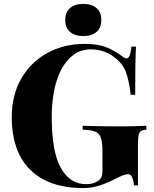

<svg xmlns="http://www.w3.org/2000/svg" viewBox="-20 -946 785 980"><path d="M414 -722Q483 -722 527 -703Q571 -684 606 -657Q617 -648 626 -648Q645 -648 651 -708H674Q672 -669 671 -612Q670 -555 670 -462H647Q640 -528 624 -574.5Q608 -621 563 -654Q540 -673 508.5 -683.5Q477 -694 446 -694Q390 -694 351.5 -663.5Q313 -633 289 -583.5Q265 -534 254.5 -473.5Q244 -413 244 -352Q244 -172 290.5 -89Q337 -6 420 -6Q440 -6 455 -10.5Q470 -15 480 -22Q493 -31 498 -43Q503 -55 503 -73V-172Q503 -219 495 -242.5Q487 -266 465.5 -274.5Q444 -283 402 -284V-304Q424 -303 455 -302.5Q486 -302 520 -301.5Q554 -301 583 -301Q628 -301 665.5 -302Q703 -303 727 -304V-284Q709 -283 699.5 -277Q690 -271 687 -253Q684 -235 684 -198V0H664Q663 -17 656 -37Q649 -57 633 -57Q626 -57 613 -53Q600 -49 572 -35Q535 -15 492.5 -0.5Q450 14 406 14Q285 14 203.5 -29Q122 -72 81 -152.5Q40 -233 40 -347Q40 -460 88 -544Q136 -628 220.5 -675Q305 -722 414 -722ZM405 -926Q448 -926 472.5 -905Q497 -884 497 -844Q497 -804 472.5 -783Q448 -762 405 -762Q362 -762 337.5 -783Q313 -804 313 -844Q313 -884 337.5 -905Q362 -926 405 -926Z"/></svg>

Font: Playfair Display ExtraBold
Style: Regular
Weight: 800
Designer: Claus Eggers Sørensen
Foundry: Claus Eggers Sørensen
Version: Version 1.203